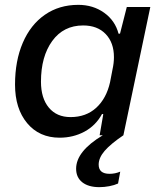

<svg xmlns="http://www.w3.org/2000/svg" viewBox="-20 -558 656 792"><path d="M42 -209Q42 -307 74 -381.5Q106 -456 165 -497Q224 -538 303 -538Q364 -538 409.5 -505.5Q455 -473 469 -419H475L503 -529H600L489 0Q436 36 411.5 64.5Q387 93 387 121Q387 159 432 159Q455 159 476 150L467 199Q452 206 431 210Q410 214 390 214Q345 214 319.5 194Q294 174 294 138Q294 66 404 0H391L406 -87L401 -88Q375 -40 328.5 -15Q282 10 226 10Q142 10 92 -50Q42 -110 42 -209ZM434 -219 444 -271Q450 -298 450 -322Q450 -382 416 -417.5Q382 -453 323 -453Q242 -453 195.5 -389Q149 -325 149 -221Q149 -153 181.5 -114Q214 -75 271 -75Q335 -75 377 -113.5Q419 -152 434 -219Z"/></svg>

Font: Mona Sans Medium
Style: Italic
Weight: 500
Italic angle: -11.7°
Designer: Deni Anggara
Foundry: GitHub
Version: Version 2.000